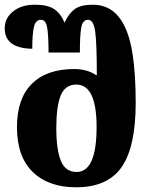

<svg xmlns="http://www.w3.org/2000/svg" viewBox="-31 -785 639 815"><path d="M292 10Q426 10 485.5 -76Q545 -162 545 -349Q545 -470 531.5 -557Q518 -644 486 -695Q443 -765 363 -765Q312 -765 286.5 -746.5Q261 -728 243 -689Q226 -729 198 -747Q170 -765 117 -765Q60 -765 24.5 -736.5Q-11 -708 -11 -665Q-11 -580 106 -578Q106 -641 113 -671Q120 -701 143 -701Q163 -701 169 -669Q175 -637 175 -562H308Q308 -636 314 -668.5Q320 -701 343 -701Q366 -701 373 -651.5Q380 -602 380 -466H377Q339 -492 284 -492Q167 -492 104 -429Q41 -366 41 -246Q41 -120 108 -55Q175 10 292 10ZM294 -55Q247 -55 227.5 -102Q208 -149 208 -241Q208 -335 227 -380.5Q246 -426 293 -426Q379 -426 379 -246Q379 -55 294 -55Z"/></svg>

Font: Noto Serif Georgian SemiCondensed Extra
Style: Regular
Weight: 800
Width: 4
Designer: Monotype Design Team
Foundry: Monotype Imaging Inc.
Version: Version 1.901